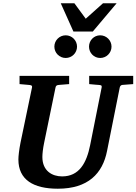

<svg xmlns="http://www.w3.org/2000/svg" viewBox="-20 -1133 831 1169"><path d="M791 -621V-671H523V-621C550 -618 580 -616 580 -616C596 -615 601 -613 599 -601L529 -250C507 -140 462 -59 358 -59C298 -59 238 -92 238 -177C238 -195 241 -227 249 -265L318 -600C320 -612 327 -615 339 -616C339 -616 370 -618 401 -621V-671H99V-621C126 -618 155 -616 155 -616C169 -615 177 -613 175 -601L105 -265C96 -220 92 -181 92 -162C92 -38 184 16 332 16C516 16 605 -76 632 -215L709 -600C711 -609 716 -615 725 -616ZM659 -849C659 -887 628 -918 590 -918C552 -918 522 -887 522 -849C522 -811 552 -780 590 -780C628 -780 659 -811 659 -849ZM449 -849C449 -887 418 -918 380 -918C342 -918 311 -887 311 -849C311 -811 342 -780 380 -780C418 -780 449 -811 449 -849ZM690 -1113H607L502 -1019L433 -1113H350L427 -941H545Z"/></svg>

Font: Veleka
Style: Bold Italic
Weight: 700
Italic angle: -12°
Designer: Stefan Peev, Context Ltd, 2016; SIL International, 1997-2014.
Foundry: Stefan Peev, Context Ltd, 2016
Version: Version 5.000